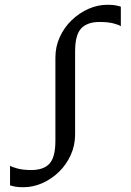

<svg xmlns="http://www.w3.org/2000/svg" viewBox="-20 -772 548 804"><path d="M78 12Q55.5 12 43.2 9.5Q31 7 22 4V-78Q29 -73 52.5 -66.5Q76 -60 111 -60Q163 -60 187.5 -87Q212 -114 212 -183V-531Q212 -577 230.5 -617.2Q249 -657.5 280.5 -687.8Q312 -718 350.8 -735Q389.5 -752 430 -752Q452.5 -752 464.8 -749.5Q477 -747 486 -744V-662Q479.5 -667.5 456 -673.8Q432.5 -680 397 -680Q345.5 -680 320 -653Q294.5 -626 294.5 -557V-209Q294.5 -163 276.2 -122.8Q258 -82.5 226.8 -52.2Q195.5 -22 157 -5Q118.5 12 78 12Z"/></svg>

Font: Merriweather Light 18pt Light
Style: Regular
Weight: 300
Version: Version 2.100